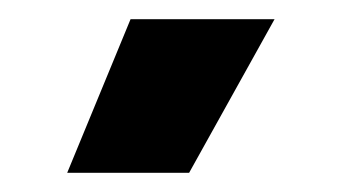

<svg xmlns="http://www.w3.org/2000/svg" viewBox="-20 -787 356 200"><path d="M50 -607H177L266 -767H116Z"/></svg>

Font: Chess Sans Black
Style: Regular
Weight: 900
Designer: Wolf Bōese
Foundry: Wolf Bōese
Version: Version 7.223;Glyphs 3.3 (3306)